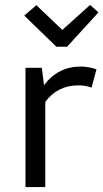

<svg xmlns="http://www.w3.org/2000/svg" viewBox="-20 -756 418 776"><path d="M208 -567 78 -693 127 -735 232 -635 344 -736 378 -706 251 -567ZM83 0V-482H149L158 -412Q215 -487 306 -487Q337 -487 370 -476L350 -402Q326 -411 297 -411Q212 -411 163 -344V0Z"/></svg>

Font: Cantarell
Style: Regular
Weight: 400
Designer: Dave Crossland, Nikolaus Waxweiler, Florian Fecher, Jacques Le Bailly, Eben Sorkin, Alexei Vanyashin, Alexios Zavras, Em
Version: Version 0.303